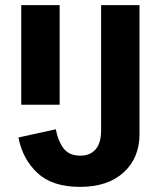

<svg xmlns="http://www.w3.org/2000/svg" viewBox="-20 -718 640 750"><path d="M525 -698V-195Q525 -101 463 -44.5Q401 12 293 12Q184 12 126 -42.5Q68 -97 52 -181L198 -213Q206 -169 227.5 -139.5Q249 -110 294 -110Q332 -110 353.5 -134.5Q375 -159 375 -210V-698ZM63 -698H213V-309H63Z"/></svg>

Font: Lilex Nerd Font
Style: Bold
Weight: 700
Designer: Mike Abbink, Paul van der Laan, Pieter van Rosmalen, Mikhael Khrustik
Foundry: Mikhael Khrustik
Version: Version 2.400; ttfautohint (v1.8.4.7-5d5b);Nerd Fonts 3.3.0